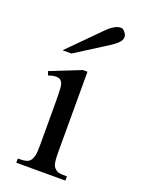

<svg xmlns="http://www.w3.org/2000/svg" viewBox="-132 -743 595 804"><g transform="rotate(20 165.5 -340.5)"><path d="M264.2 0H45.4V-18.6Q69.8 -18.6 81.8 -21.7Q93.8 -24.9 100.6 -33.7Q106.9 -42 110.4 -55.9Q113.8 -69.8 113.8 -101.1V-273.4Q113.8 -333.5 112.1 -356.9Q110.4 -380.4 100.6 -388.7Q85.4 -402.8 45.4 -388.7L39.1 -406.2L174.3 -460H195.3V-101.1Q195.3 -71.3 198 -56.4Q200.7 -41.5 207 -34.7Q216.8 -23.9 227.1 -21.2Q237.3 -18.6 264.2 -18.6ZM291.5 -649.4Q291.5 -635.3 279.1 -623Q266.6 -610.8 251 -600.6L106.4 -508.8H66.4L205.1 -648.4Q217.8 -661.6 233.6 -671.4Q249.5 -681.2 265.6 -681.2Q273.4 -681.2 282.5 -670.4Q291.5 -659.7 291.5 -649.4Z"/></g></svg>

Font: BabelStone Englisc
Style: Regular
Weight: 400
Designer: Andrew West
Foundry: BabelStone
Version: Version 1.000 June 24, 2023